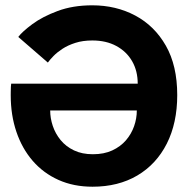

<svg xmlns="http://www.w3.org/2000/svg" viewBox="-20 -692 732 723"><path d="M328.4 11.1Q257.2 11.1 200.2 -14.5Q143.2 -40.1 103.1 -86.4Q63.1 -132.7 41.8 -195.5Q20.4 -258.4 20.4 -332.9Q20.4 -335.9 20.5 -345.6Q20.6 -355.4 21 -365.1Q21.4 -374.9 22.1 -376.9H498.6Q498.6 -424.8 477.6 -461.4Q456.5 -498 418.1 -518.8Q379.8 -539.6 327.7 -539.6Q291.6 -539.6 263.8 -530.6Q235.9 -521.7 215.5 -508.4Q195.1 -495.1 181.4 -481Q167.7 -467 160.2 -456.4L48.8 -552.9Q63.8 -572.9 101.8 -601.1Q139.8 -629.3 197.1 -650.6Q254.4 -672 327.4 -672Q416.8 -672 489.2 -633.5Q561.7 -595 604.6 -519.9Q647.4 -444.8 647.4 -334.1Q647.4 -228.6 608 -150.9Q568.6 -73.3 497 -31.1Q425.4 11.1 328.4 11.1ZM329.9 -111.2Q371.5 -111.2 402.6 -125.5Q433.7 -139.9 454.2 -163.6Q474.6 -187.4 484.9 -216.6Q495.2 -245.9 495.2 -276H169Q169 -247.1 178.7 -218Q188.4 -188.9 208.2 -164.6Q228 -140.4 258.4 -125.8Q288.8 -111.2 329.9 -111.2Z"/></svg>

Font: League Spartan Extralight
Style: Regular
Weight: 200
Foundry: The League of Moveable Type
Version: Version 2.300; ttfautohint (v1.8.3)